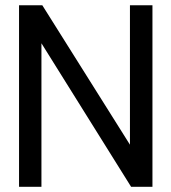

<svg xmlns="http://www.w3.org/2000/svg" viewBox="-20 -716 653 733"><path d="M562 -2.9H480.5L138.2 -550.8V-2.9H52.7V-695.8H65.9H81.1H85.9H87.4H88.4H89.8H93.8H98.6H106H107.4H123.5H125H127.4H128.4H129.9H132.3H134.8H141.6L476.1 -163.6V-695.8H562Z"/></svg>

Font: Kawthoolei
Style: Bold
Weight: 700
Designer: Moe Zed
Foundry: Moe Zed
Version: Version 1.000;July 10, 2024;FontCreator 14.0.0.2901 32-bit